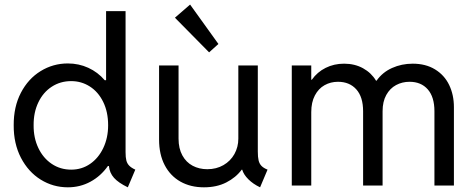

<svg xmlns="http://www.w3.org/2000/svg" viewBox="-20 -800 2042 828"><path d="M449.7 -84H445.3Q414.6 -40.5 370.1 -16.4Q325.7 7.8 272.5 7.8Q209 7.8 155.5 -25.4Q102.1 -58.6 70.3 -119.6Q38.6 -180.7 39.1 -259.8Q38.6 -339.4 70.1 -399.9Q101.6 -460.4 155.3 -493.4Q209 -526.4 272.5 -526.4Q319.8 -526.4 360.8 -507.6Q401.9 -488.8 431.6 -454.1H437.5V-752H521.5V-143.6Q521.5 -121.1 524.9 -107.9Q528.3 -94.7 537.4 -85.4Q546.4 -76.2 563.5 -68.4L531.2 7.8Q490.7 -11.7 471.7 -33Q452.6 -54.2 449.7 -84ZM446.3 -259.8Q446.3 -317.4 425 -360.6Q403.8 -403.8 367.4 -427Q331.1 -450.2 287.1 -450.2Q240.2 -450.2 203.1 -426Q166 -401.9 145.3 -358.4Q124.5 -314.9 125 -259.8Q124.5 -205.6 145.3 -161.9Q166 -118.2 203.1 -93.3Q240.2 -68.4 287.1 -68.4Q332.5 -68.4 368.7 -93.3Q404.8 -118.2 425.5 -161.9Q446.3 -205.6 446.3 -259.8Z M666 -198.2V-517.6H750V-202.1Q750 -159.7 766.4 -129.9Q782.7 -100.1 810.8 -85.2Q838.9 -70.3 874 -70.3Q913.1 -70.3 943.6 -87.9Q974.1 -105.5 991 -135.7Q1007.8 -166 1007.8 -202.1V-517.6H1091.8V-146.5Q1091.8 -122.6 1095.2 -108.2Q1098.6 -93.8 1107.7 -84.5Q1116.7 -75.2 1133.8 -68.4L1101.6 7.8Q1071.8 -6.3 1051.3 -26.6Q1030.8 -46.9 1024.4 -68.4H1022.5Q997.1 -34.2 955.8 -13.2Q914.6 7.8 859.4 7.8Q801.8 7.8 758.1 -16.8Q714.4 -41.5 690.2 -87.9Q666 -134.3 666 -198.2ZM734.4 -723.6 799.8 -780.3 921.9 -610.4 881.8 -574.2Z M1238.3 -517.6H1322.3V-456.1H1324.7Q1348.1 -489.3 1384.3 -507.3Q1420.4 -525.4 1463.9 -525.4Q1509.8 -525.4 1545.7 -505.6Q1581.5 -485.8 1601.6 -452.1H1604Q1629.4 -488.3 1670.7 -506.8Q1711.9 -525.4 1759.8 -525.4Q1815.9 -525.4 1856.2 -500.7Q1896.5 -476.1 1917 -433.6Q1937.5 -391.1 1937.5 -337.9V0H1853.5V-320.3Q1853.5 -381.8 1824.7 -414.6Q1795.9 -447.3 1746.1 -447.3Q1714.4 -447.3 1688 -433.1Q1661.6 -418.9 1645.8 -390.4Q1629.9 -361.8 1629.9 -320.3V0H1545.9V-320.3Q1545.9 -381.8 1516.6 -414.6Q1487.3 -447.3 1437.5 -447.3Q1405.8 -447.3 1379.6 -432.6Q1353.5 -418 1337.9 -388.4Q1322.3 -358.9 1322.3 -316.4V0H1238.3Z"/></svg>

Font: Reddit Sans Strawberry
Style: Regular
Weight: 400
Designer: Stephen Hutchings
Foundry: Reddit
Version: Version 1.013